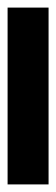

<svg xmlns="http://www.w3.org/2000/svg" viewBox="158 -199 148 506"><g transform="rotate(90 232.0 54.0)"><path d="M465 108H-1V0H465Z"/></g></svg>

Font: 42dot Sans ExtraBold
Style: Regular
Weight: 800
Designer: 42dot
Version: Version 1.000